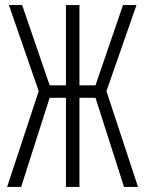

<svg xmlns="http://www.w3.org/2000/svg" viewBox="-20 -734 570 754"><path d="M8 0H63L175 -350H239V0H292V-350H355L467 0H522L398 -376L516 -714H463L355 -399H292V-714H239V-399H175L67 -714H15L132 -376Z"/></svg>

Font: Noto Sans Mono Condensed Light
Style: Regular
Weight: 300
Width: 3
Designer: Monotype Design Team
Foundry: Monotype Imaging Inc.
Version: Version 2.014